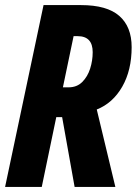

<svg xmlns="http://www.w3.org/2000/svg" viewBox="-23 -734 537 754"><path d="M-3 0 148 -714H295Q397 -714 445.5 -671.5Q494 -629 494 -549Q494 -458 457 -393.5Q420 -329 357 -304L430 0H270L221 -274H198L141 0ZM246 -391Q279 -391 300 -412Q321 -433 331 -464.5Q341 -496 341 -529Q341 -592 282 -592H266L224 -391Z"/></svg>

Font: Noto Sans ExtraCondensed ExtraBold
Style: Italic
Weight: 800
Width: 2
Italic angle: -12°
Designer: Monotype Design Team
Foundry: Monotype Imaging Inc.
Version: Version 2.013; ttfautohint (v1.8.4.7-5d5b)